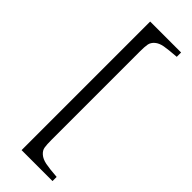

<svg xmlns="http://www.w3.org/2000/svg" viewBox="-292 -728 945 945"><g transform="rotate(45 180.5 -255.5)"><path d="M109.9 191.9V-703.1H325.2V-672.9Q271 -668.9 243.9 -664.1Q216.8 -659.2 200.9 -645.5Q185.1 -631.8 181.6 -614.5Q178.2 -597.2 178.2 -561V49.8Q178.2 85.9 181.2 103Q184.1 120.1 200 134Q215.8 147.9 243.4 153.6Q271 159.2 325.2 163.1V191.9Z"/></g></svg>

Font: Biolilbert
Style: Regular
Weight: 400
Designer: Philipp H. Poll
Foundry: Philipp H. Poll
Version: Version 1.1.0